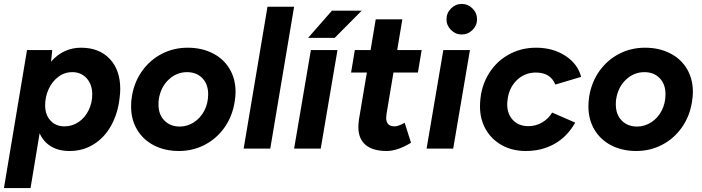

<svg xmlns="http://www.w3.org/2000/svg" viewBox="-34 -754 3562 974"><path d="M103 -500H231L225 -441Q255 -476 293.5 -494Q332 -512 377 -512Q469 -512 522.5 -455.5Q576 -399 576 -303Q576 -283 573 -260Q565 -182 531.5 -120Q498 -58 443 -23Q388 12 319 12Q263 12 224.5 -11.5Q186 -35 167 -78L121 200H-14ZM293 -113Q333 -113 365.5 -135.5Q398 -158 416 -195.5Q434 -233 434 -275Q434 -325 406 -356.5Q378 -388 333 -388Q293 -388 261.5 -364Q230 -340 212.5 -301.5Q195 -263 195 -220Q195 -172 222 -142.5Q249 -113 293 -113Z M631 -214Q631 -241 635 -265Q647 -338 687 -394Q727 -450 787 -481Q847 -512 918 -512Q989 -512 1044.5 -484Q1100 -456 1130.5 -405Q1161 -354 1161 -287Q1161 -265 1156 -235Q1144 -162 1104 -106Q1064 -50 1004 -19Q944 12 874 12Q803 12 748 -16Q693 -44 662 -95.5Q631 -147 631 -214ZM770 -224Q770 -173 800 -142.5Q830 -112 878 -112Q916 -112 949.5 -133.5Q983 -155 1002.5 -192.5Q1022 -230 1022 -276Q1022 -327 992.5 -357.5Q963 -388 915 -388Q862 -388 822 -350.5Q782 -313 772 -253Q770 -243 770 -224Z M1323 -720H1458L1337 0H1202Z M1543 -500H1678L1593 0H1458ZM1650 -700H1801L1664 -562H1529Z M1784 -109Q1784 -127 1787 -148L1827 -386H1747L1766 -500H1846L1872 -656H2007L1981 -500H2105L2086 -386H1962L1927 -177Q1925 -161 1925 -156Q1925 -113 1968 -113Q1986 -113 2019 -131L2051 -30Q2021 -11 1988.5 0.5Q1956 12 1928 12Q1857 12 1820.5 -19Q1784 -50 1784 -109Z M2215 -500H2350L2265 0H2130ZM2231 -656Q2231 -688 2254 -711Q2277 -734 2308 -734Q2340 -734 2363 -711Q2386 -688 2386 -656Q2386 -625 2363 -602Q2340 -579 2308 -579Q2277 -579 2254 -602Q2231 -625 2231 -656Z M2401 -213Q2401 -300 2438.5 -368Q2476 -436 2541 -474Q2606 -512 2685 -512Q2771 -512 2834 -471Q2897 -430 2914 -364L2783 -325Q2759 -386 2684 -386Q2627 -386 2586.5 -346Q2546 -306 2540 -241Q2539 -236 2539 -225Q2539 -176 2568 -145Q2597 -114 2647 -114Q2684 -114 2716.5 -133Q2749 -152 2767 -183L2884 -132Q2844 -61 2779.5 -24.5Q2715 12 2634 12Q2564 12 2511 -18Q2458 -48 2429.5 -99Q2401 -150 2401 -213Z M2951 -214Q2951 -241 2955 -265Q2967 -338 3007 -394Q3047 -450 3107 -481Q3167 -512 3238 -512Q3309 -512 3364.5 -484Q3420 -456 3450.5 -405Q3481 -354 3481 -287Q3481 -265 3476 -235Q3464 -162 3424 -106Q3384 -50 3324 -19Q3264 12 3194 12Q3123 12 3068 -16Q3013 -44 2982 -95.5Q2951 -147 2951 -214ZM3090 -224Q3090 -173 3120 -142.5Q3150 -112 3198 -112Q3236 -112 3269.5 -133.5Q3303 -155 3322.5 -192.5Q3342 -230 3342 -276Q3342 -327 3312.5 -357.5Q3283 -388 3235 -388Q3182 -388 3142 -350.5Q3102 -313 3092 -253Q3090 -243 3090 -224Z"/></svg>

Font: Oak Sans
Style: Bold Italic
Weight: 700
Italic angle: -9.5°
Foundry: Erik Kennedy, Walven
Version: Version 1.000